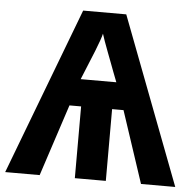

<svg xmlns="http://www.w3.org/2000/svg" viewBox="-52 -769 833 821"><g transform="rotate(5 365.0 -358.5)"><path d="M457 -717 730 0H583L481 -308H432V0H299V-308H249L148 0H0L272 -717ZM365 -626Q363 -616 355.5 -595Q348 -574 338.5 -550Q329 -526 319.5 -503.5Q310 -481 305 -468L287 -424H440L423 -468Q418 -482 409.5 -504Q401 -526 392 -550Q383 -574 375.5 -594.5Q368 -615 365 -626Z"/></g></svg>

Font: Noto IKEA Simplified Chinese
Style: Bold
Weight: 700
Designer: Monotype Design Team
Foundry: Monotype Imaging Inc.
Version: Version 1.100